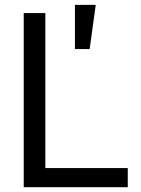

<svg xmlns="http://www.w3.org/2000/svg" viewBox="-20 -782 589 802"><path d="M79.1 0V-727.5H169.4V-80.1H513.7V0ZM293 -577.1V-761.7H379.9L354.5 -577.1Z"/></svg>

Font: Inter 24pt
Style: Regular
Weight: 400
Designer: Rasmus Andersson
Foundry: rsms
Version: Version 4.001;git-66647c0bb